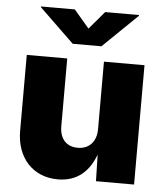

<svg xmlns="http://www.w3.org/2000/svg" viewBox="-54 -819 753 875"><g transform="rotate(5 322.0 -382.0)"><path d="M242.7 6.8C333.5 6.8 386.2 -45.9 414.1 -121.6L417 0H591.3V-545.9H405.8V-237.3C405.8 -179.2 372.1 -144.5 320.8 -144.5C268.6 -144.5 237.8 -178.7 237.8 -235.8V-545.9H52.7V-198.2C52.7 -77.1 127.4 6.8 242.7 6.8ZM252.9 -771.5H98.1V-768.1L256.8 -614.7H388.2L546.4 -768.1V-771.5H391.6L322.3 -689.9Z"/></g></svg>

Font: Raveo ExtraBold
Style: Regular
Weight: 800
Designer: Jakub Foglar, Rasmus Andersson (Inter)
Foundry: Jakubfoglar.com
Version: Version 1.100;Glyphs 3.2.3 (3260)